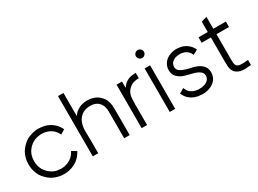

<svg xmlns="http://www.w3.org/2000/svg" viewBox="-36 -1329 2648 1971"><g transform="rotate(-30 1287.5 -344.0)"><path d="M313.5 18.6Q305.7 18.6 298.8 17.6Q291 17.6 283.2 17.6Q254.9 13.7 227.5 5.9Q201.2 -2 175.8 -15.6Q146.5 -33.2 123 -56.6Q98.6 -80.1 80.1 -108.4Q43.9 -171.9 43 -247.1Q43 -248 43 -250Q43 -322.3 77.1 -385.7Q94.7 -415 118.2 -438.5Q141.6 -462.9 170.9 -481.4Q191.4 -493.2 212.9 -500Q233.4 -507.8 252.9 -511.7Q285.2 -518.6 304.7 -518.6Q305.7 -518.6 306.6 -518.6Q327.1 -518.6 313.5 -518.6Q339.8 -517.6 364.3 -513.7Q388.7 -509.8 413.1 -501Q434.6 -492.2 453.1 -480.5Q471.7 -468.8 489.3 -453.1Q505.9 -437.5 518.6 -418.9Q531.2 -401.4 541 -379.9Q540 -378.9 538.1 -377.9Q537.1 -377 535.2 -377Q530.3 -374 525.4 -371.1Q520.5 -368.2 515.6 -365.2Q511.7 -363.3 508.8 -361.3Q505.9 -359.4 502 -357.4Q499 -355.5 495.1 -352.5Q491.2 -350.6 487.3 -348.6Q486.3 -350.6 485.4 -352.5Q484.4 -353.5 483.4 -355.5Q475.6 -372.1 464.8 -385.7Q454.1 -400.4 440.4 -412.1Q428.7 -421.9 415 -429.7Q402.3 -436.5 387.7 -442.4Q362.3 -451.2 341.8 -453.1Q321.3 -455.1 313.5 -455.1Q285.2 -454.1 259.8 -448.2Q234.4 -442.4 210 -428.7Q187.5 -415 168.9 -397.5Q151.4 -378.9 136.7 -357.4Q109.4 -308.6 109.4 -252Q108.4 -195.3 135.7 -145.5Q149.4 -123 167 -105.5Q184.6 -86.9 207 -73.2Q241.2 -52.7 271.5 -48.8Q301.8 -44.9 313.5 -44.9Q334 -44.9 352.5 -47.9Q371.1 -51.8 389.6 -58.6Q404.3 -64.5 417 -72.3Q430.7 -80.1 442.4 -88.9Q458 -102.5 469.7 -118.2Q481.4 -133.8 490.2 -151.4Q492.2 -150.4 494.1 -149.4Q495.1 -148.4 497.1 -147.5Q502 -144.5 507.8 -141.6Q512.7 -138.7 517.6 -135.7Q520.5 -133.8 524.4 -131.8Q527.3 -129.9 531.2 -127Q534.2 -125 538.1 -123Q542 -121.1 544.9 -119.1Q544.9 -117.2 543.9 -115.2Q543 -114.3 542 -112.3Q528.3 -88.9 512.7 -69.3Q496.1 -49.8 474.6 -33.2Q459 -22.5 443.4 -13.7Q427.7 -4.9 410.2 2Q394.5 6.8 371.1 12.7Q346.7 18.6 313.5 18.6Z M720.7 -432.6Q728.5 -444.3 737.3 -454.1Q747.1 -463.9 756.8 -473.6Q770.5 -484.4 785.2 -492.2Q799.8 -501 815.4 -506.8Q829.1 -510.7 841.8 -513.7Q855.5 -516.6 869.1 -517.6Q872.1 -517.6 874 -517.6Q877 -518.6 879.9 -518.6Q880.9 -518.6 884.8 -518.6Q889.6 -518.6 892.6 -518.6Q898.4 -518.6 905.3 -517.6Q911.1 -517.6 917 -517.6Q939.5 -514.6 960 -508.8Q980.5 -502.9 1000 -492.2Q1020.5 -480.5 1036.1 -463.9Q1052.7 -448.2 1065.4 -428.7Q1086.9 -389.6 1090.8 -349.6Q1093.8 -308.6 1093.8 -265.6Q1093.8 -239.3 1093.8 -212.9Q1093.8 -186.5 1093.8 -161.1Q1093.8 -135.7 1093.8 -111.3Q1093.8 -86.9 1093.8 -61.5Q1093.8 -44.9 1093.8 -27.3Q1093.8 -9.8 1093.8 7.8Q1091.8 7.8 1090.8 7.8Q1088.9 7.8 1086.9 7.8Q1081.1 7.8 1075.2 7.8Q1069.3 7.8 1063.5 7.8Q1059.6 7.8 1055.7 7.8Q1051.8 7.8 1047.9 7.8Q1043 7.8 1038.1 7.8Q1033.2 7.8 1028.3 7.8Q1028.3 5.9 1028.3 3.9Q1028.3 2 1028.3 0Q1028.3 -35.2 1028.3 -70.3Q1028.3 -106.4 1028.3 -141.6Q1028.3 -166 1028.3 -189.5Q1028.3 -213.9 1028.3 -238.3Q1028.3 -276.4 1028.3 -314.5Q1028.3 -353.5 1011.7 -388.7Q1003.9 -403.3 993.2 -415Q982.4 -426.8 968.8 -435.5Q942.4 -451.2 916 -453.1Q890.6 -455.1 888.7 -455.1Q865.2 -454.1 844.7 -450.2Q824.2 -445.3 803.7 -434.6Q785.2 -423.8 770.5 -408.2Q755.9 -393.6 745.1 -375Q717.8 -321.3 718.8 -257.8Q720.7 -194.3 720.7 -136.7Q720.7 -115.2 720.7 -94.7Q720.7 -73.2 720.7 -52.7Q720.7 -37.1 720.7 -22.5Q720.7 -7.8 720.7 7.8Q718.8 7.8 717.8 7.8Q715.8 7.8 713.9 7.8Q708 7.8 702.1 7.8Q696.3 7.8 690.4 7.8Q686.5 7.8 682.6 7.8Q678.7 7.8 674.8 7.8Q670.9 7.8 666 7.8Q661.1 7.8 656.2 7.8Q656.2 5.9 656.2 3.9Q656.2 2 656.2 0Q656.2 -80.1 656.2 -159.2Q656.2 -238.3 656.2 -318.4Q656.2 -373 656.2 -427.7Q656.2 -482.4 656.2 -537.1Q656.2 -579.1 656.2 -622.1Q656.2 -665 656.2 -707Q658.2 -707 660.2 -707Q662.1 -707 664.1 -707Q668.9 -707 674.8 -707Q680.7 -707 686.5 -707Q690.4 -707 694.3 -707Q698.2 -707 702.1 -707Q707 -707 711.9 -707Q716.8 -707 720.7 -707Q720.7 -706.1 720.7 -704.1Q720.7 -702.1 720.7 -700.2Q720.7 -666 720.7 -632.8Q720.7 -599.6 720.7 -565.4Q720.7 -543 720.7 -519.5Q720.7 -497.1 720.7 -473.6Q720.7 -465.8 720.7 -459Q720.7 -451.2 720.7 -443.4Q720.7 -440.4 720.7 -437.5Q720.7 -435.5 720.7 -432.6Z M1299.8 -432.6Q1306.6 -443.4 1315.4 -453.1Q1323.2 -462.9 1332 -471.7Q1342.8 -480.5 1354.5 -487.3Q1365.2 -494.1 1377.9 -500Q1399.4 -507.8 1421.9 -511.7Q1444.3 -514.6 1466.8 -514.6Q1466.8 -512.7 1466.8 -510.7Q1466.8 -508.8 1466.8 -506.8Q1466.8 -501 1466.8 -495.1Q1466.8 -489.3 1466.8 -483.4Q1466.8 -480.5 1466.8 -476.6Q1466.8 -472.7 1466.8 -468.8Q1466.8 -463.9 1466.8 -460Q1466.8 -456.1 1466.8 -451.2Q1464.8 -451.2 1463.9 -451.2Q1461.9 -451.2 1460 -451.2Q1436.5 -450.2 1416 -446.3Q1395.5 -441.4 1376 -430.7Q1359.4 -420.9 1346.7 -408.2Q1334 -396.5 1324.2 -380.9Q1304.7 -347.7 1302.7 -310.5Q1299.8 -274.4 1299.8 -237.3Q1299.8 -213.9 1299.8 -190.4Q1299.8 -167 1299.8 -143.6Q1299.8 -122.1 1299.8 -99.6Q1299.8 -77.1 1299.8 -55.7Q1299.8 -40 1299.8 -23.4Q1299.8 -7.8 1299.8 7.8Q1297.9 7.8 1296.9 7.8Q1294.9 7.8 1293 7.8Q1287.1 7.8 1281.2 7.8Q1275.4 7.8 1269.5 7.8Q1265.6 7.8 1261.7 7.8Q1257.8 7.8 1253.9 7.8Q1250 7.8 1245.1 7.8Q1240.2 7.8 1235.4 7.8Q1235.4 5.9 1235.4 3.9Q1235.4 2 1235.4 0Q1235.4 -56.6 1235.4 -113.3Q1235.4 -170.9 1235.4 -227.5Q1235.4 -266.6 1235.4 -305.7Q1235.4 -344.7 1235.4 -383.8Q1235.4 -414.1 1235.4 -445.3Q1235.4 -476.6 1235.4 -507.8Q1237.3 -507.8 1239.3 -507.8Q1241.2 -507.8 1243.2 -507.8Q1248 -507.8 1253.9 -507.8Q1259.8 -507.8 1265.6 -507.8Q1269.5 -507.8 1273.4 -507.8Q1277.3 -507.8 1281.2 -507.8Q1286.1 -507.8 1291 -507.8Q1295.9 -507.8 1299.8 -507.8Q1299.8 -505.9 1299.8 -503.9Q1299.8 -502 1299.8 -500Q1299.8 -489.3 1299.8 -477.5Q1299.8 -466.8 1299.8 -455.1Q1299.8 -450.2 1299.8 -445.3Q1299.8 -440.4 1299.8 -434.6Q1299.8 -434.6 1299.8 -433.6Q1299.8 -433.6 1299.8 -432.6Z M1600.6 -613.3Q1599.6 -613.3 1598.6 -613.3Q1596.7 -613.3 1595.7 -613.3Q1590.8 -614.3 1585.9 -616.2Q1582 -617.2 1577.1 -619.1Q1572.3 -623 1568.4 -626Q1564.5 -629.9 1560.5 -634.8Q1553.7 -646.5 1552.7 -660.2Q1552.7 -673.8 1559.6 -684.6Q1563.5 -689.5 1567.4 -693.4Q1571.3 -698.2 1576.2 -701.2Q1585.9 -706.1 1593.8 -707Q1602.5 -707 1600.6 -707Q1606.4 -707 1612.3 -706.1Q1618.2 -704.1 1624 -701.2Q1628.9 -698.2 1632.8 -694.3Q1637.7 -690.4 1640.6 -685.5Q1646.5 -676.8 1647.5 -667Q1648.4 -664.1 1648.4 -660.2Q1648.4 -654.3 1646.5 -647.5Q1645.5 -644.5 1644.5 -642.6Q1643.6 -639.6 1641.6 -636.7Q1639.6 -633.8 1637.7 -631.8Q1635.7 -628.9 1633.8 -627Q1633.8 -627 1633.8 -627Q1633.8 -627 1633.8 -627Q1630.9 -624 1627.9 -622.1Q1626 -620.1 1623 -619.1Q1620.1 -617.2 1617.2 -616.2Q1614.3 -615.2 1611.3 -614.3Q1606.4 -613.3 1603.5 -613.3Q1600.6 -613.3 1600.6 -613.3ZM1568.4 0Q1568.4 -17.6 1568.4 -36.1Q1568.4 -53.7 1568.4 -71.3Q1568.4 -110.4 1568.4 -149.4Q1568.4 -188.5 1568.4 -227.5Q1568.4 -266.6 1568.4 -305.7Q1568.4 -344.7 1568.4 -383.8Q1568.4 -414.1 1568.4 -445.3Q1568.4 -476.6 1568.4 -507.8Q1570.3 -507.8 1572.3 -507.8Q1574.2 -507.8 1575.2 -507.8Q1581.1 -507.8 1586.9 -507.8Q1592.8 -507.8 1598.6 -507.8Q1602.5 -507.8 1606.4 -507.8Q1610.4 -507.8 1614.3 -507.8Q1619.1 -507.8 1624 -507.8Q1627.9 -507.8 1632.8 -507.8Q1632.8 -505.9 1632.8 -503.9Q1632.8 -502 1632.8 -500Q1632.8 -443.4 1632.8 -386.7Q1632.8 -329.1 1632.8 -272.5Q1632.8 -233.4 1632.8 -194.3Q1632.8 -155.3 1632.8 -116.2Q1632.8 -85.9 1632.8 -54.7Q1632.8 -23.4 1632.8 7.8Q1630.9 7.8 1628.9 7.8Q1627.9 7.8 1626 7.8Q1620.1 7.8 1614.3 7.8Q1608.4 7.8 1602.5 7.8Q1598.6 7.8 1594.7 7.8Q1590.8 7.8 1586.9 7.8Q1582 7.8 1578.1 7.8Q1573.2 7.8 1568.4 7.8Q1568.4 5.9 1568.4 3.9Q1568.4 2 1568.4 0Z M1950.2 -518.6Q1970.7 -517.6 1990.2 -514.6Q2009.8 -511.7 2029.3 -504.9Q2045.9 -498 2059.6 -489.3Q2074.2 -480.5 2086.9 -468.8Q2101.6 -455.1 2111.3 -440.4Q2122.1 -425.8 2129.9 -408.2Q2127.9 -407.2 2127 -406.2Q2125 -405.3 2124 -404.3Q2119.1 -401.4 2114.3 -398.4Q2108.4 -395.5 2103.5 -392.6Q2100.6 -390.6 2096.7 -388.7Q2093.8 -386.7 2089.8 -385.7Q2085.9 -382.8 2082 -380.9Q2078.1 -378.9 2074.2 -376Q2074.2 -376 2074.2 -376Q2073.2 -378.9 2071.3 -383.8Q2065.4 -396.5 2058.6 -407.2Q2050.8 -417 2041 -425.8Q2032.2 -432.6 2023.4 -437.5Q2014.6 -442.4 2004.9 -446.3Q1980.5 -454.1 1961.9 -455.1Q1943.4 -455.1 1950.2 -455.1Q1934.6 -455.1 1919.9 -452.1Q1905.3 -450.2 1890.6 -444.3Q1879.9 -438.5 1870.1 -431.6Q1860.4 -424.8 1852.5 -415Q1844.7 -404.3 1840.8 -391.6Q1837.9 -378.9 1837.9 -369.1Q1837.9 -367.2 1837.9 -365.2Q1837.9 -363.3 1837.9 -361.3Q1838.9 -352.5 1841.8 -344.7Q1845.7 -336.9 1850.6 -331.1Q1859.4 -320.3 1870.1 -314.5Q1880.9 -307.6 1892.6 -301.8Q1922.9 -289.1 1956.1 -281.2Q1988.3 -274.4 2020.5 -265.6Q2029.3 -262.7 2038.1 -259.8Q2046.9 -256.8 2055.7 -252.9Q2077.1 -243.2 2096.7 -227.5Q2116.2 -211.9 2127.9 -189.5Q2130.9 -182.6 2133.8 -175.8Q2135.7 -168.9 2137.7 -162.1Q2140.6 -146.5 2140.6 -131.8Q2140.6 -118.2 2137.7 -104.5Q2132.8 -76.2 2116.2 -51.8Q2102.5 -35.2 2086.9 -22.5Q2071.3 -9.8 2051.8 -1Q2018.6 13.7 1988.3 16.6Q1958 18.6 1954.1 18.6Q1930.7 17.6 1907.2 14.6Q1884.8 10.7 1862.3 2.9Q1844.7 -3.9 1830.1 -12.7Q1814.5 -22.5 1800.8 -34.2Q1785.2 -48.8 1773.4 -66.4Q1762.7 -83 1754.9 -103.5Q1755.9 -104.5 1757.8 -104.5Q1758.8 -105.5 1760.7 -106.4Q1765.6 -109.4 1770.5 -112.3Q1776.4 -115.2 1781.2 -118.2Q1784.2 -120.1 1788.1 -122.1Q1791 -125 1794.9 -127Q1798.8 -128.9 1802.7 -130.9Q1806.6 -133.8 1810.5 -135.7Q1811.5 -135.7 1811.5 -135.7Q1812.5 -132.8 1814.5 -127Q1819.3 -114.3 1826.2 -103.5Q1833 -91.8 1843.8 -82Q1853.5 -73.2 1864.3 -67.4Q1874 -60.5 1886.7 -55.7Q1898.4 -51.8 1910.2 -48.8Q1922.9 -45.9 1934.6 -44.9Q1937.5 -44.9 1939.5 -44.9Q1941.4 -44.9 1944.3 -44.9Q1945.3 -44.9 1949.2 -44.9Q1953.1 -44.9 1954.1 -44.9Q1970.7 -44.9 1986.3 -46.9Q2002 -49.8 2017.6 -54.7Q2029.3 -59.6 2040 -66.4Q2049.8 -72.3 2058.6 -82Q2074.2 -100.6 2076.2 -126Q2077.1 -151.4 2062.5 -170.9Q2054.7 -178.7 2045.9 -184.6Q2037.1 -191.4 2027.3 -196.3Q2010.7 -204.1 1999 -208Q1987.3 -211.9 1974.6 -214.8Q1954.1 -219.7 1933.6 -225.6Q1913.1 -230.5 1892.6 -236.3Q1883.8 -239.3 1874 -242.2Q1865.2 -245.1 1856.4 -249Q1832 -260.7 1819.3 -272.5Q1806.6 -283.2 1805.7 -283.2Q1799.8 -290 1794.9 -296.9Q1790 -303.7 1785.2 -311.5Q1782.2 -318.4 1780.3 -325.2Q1777.3 -331.1 1775.4 -338.9Q1770.5 -368.2 1775.4 -395.5Q1781.2 -423.8 1797.9 -448.2Q1808.6 -463.9 1823.2 -475.6Q1836.9 -487.3 1853.5 -496.1Q1872.1 -505.9 1891.6 -510.7Q1911.1 -515.6 1932.6 -517.6Q1935.5 -517.6 1942.4 -518.6Q1950.2 -518.6 1950.2 -518.6Z M2382.8 -507.8Q2397.5 -507.8 2413.1 -507.8Q2427.7 -507.8 2442.4 -507.8Q2454.1 -507.8 2465.8 -507.8Q2477.5 -507.8 2489.3 -507.8Q2500 -507.8 2510.7 -507.8Q2521.5 -507.8 2531.2 -507.8Q2531.2 -505.9 2531.2 -503.9Q2531.2 -502 2531.2 -500Q2531.2 -494.1 2531.2 -489.3Q2531.2 -483.4 2531.2 -477.5Q2531.2 -473.6 2531.2 -469.7Q2531.2 -465.8 2531.2 -462.9Q2531.2 -458 2531.2 -453.1Q2531.2 -448.2 2531.2 -443.4Q2529.3 -443.4 2528.3 -443.4Q2526.4 -443.4 2524.4 -443.4Q2518.6 -443.4 2513.7 -443.4Q2507.8 -443.4 2502.9 -443.4Q2491.2 -443.4 2479.5 -443.4Q2467.8 -443.4 2456.1 -443.4Q2444.3 -443.4 2432.6 -443.4Q2421.9 -443.4 2410.2 -443.4Q2403.3 -443.4 2396.5 -443.4Q2389.6 -443.4 2382.8 -443.4Q2382.8 -408.2 2382.8 -373Q2382.8 -337.9 2382.8 -302.7Q2382.8 -278.3 2382.8 -252.9Q2382.8 -227.5 2382.8 -202.1Q2382.8 -182.6 2382.8 -164.1Q2382.8 -144.5 2382.8 -126Q2382.8 -114.3 2383.8 -103.5Q2385.7 -91.8 2389.6 -81.1Q2392.6 -75.2 2396.5 -69.3Q2400.4 -64.5 2405.3 -60.5Q2420.9 -50.8 2438.5 -49.8Q2456.1 -48.8 2473.6 -48.8Q2480.5 -49.8 2487.3 -49.8Q2494.1 -49.8 2501 -50.8Q2508.8 -50.8 2516.6 -51.8Q2523.4 -52.7 2531.2 -53.7Q2531.2 -50.8 2531.2 -48.8Q2531.2 -46.9 2531.2 -44.9Q2531.2 -40 2531.2 -34.2Q2531.2 -28.3 2531.2 -23.4Q2531.2 -19.5 2531.2 -15.6Q2531.2 -12.7 2531.2 -8.8Q2531.2 -4.9 2531.2 -1Q2531.2 2.9 2531.2 6.8Q2530.3 6.8 2528.3 6.8Q2526.4 6.8 2525.4 7.8Q2495.1 10.7 2465.8 11.7Q2460.9 12.7 2457 12.7Q2431.6 12.7 2406.2 6.8Q2389.6 2 2374 -5.9Q2359.4 -13.7 2346.7 -26.4Q2320.3 -57.6 2318.4 -96.7Q2316.4 -135.7 2316.4 -173.8Q2316.4 -201.2 2316.4 -228.5Q2316.4 -255.9 2316.4 -283.2Q2316.4 -308.6 2316.4 -335Q2316.4 -360.4 2316.4 -386.7Q2316.4 -400.4 2316.4 -415Q2316.4 -429.7 2316.4 -443.4Q2305.7 -443.4 2294.9 -443.4Q2285.2 -443.4 2274.4 -443.4Q2265.6 -443.4 2256.8 -443.4Q2248 -443.4 2240.2 -443.4Q2231.4 -443.4 2223.6 -443.4Q2214.8 -443.4 2207 -443.4Q2207 -445.3 2207 -447.3Q2207 -449.2 2207 -451.2Q2207 -457 2207 -461.9Q2207 -467.8 2207 -473.6Q2207 -477.5 2207 -480.5Q2207 -484.4 2207 -488.3Q2207 -493.2 2207 -498Q2207 -502.9 2207 -507.8Q2208 -507.8 2210 -507.8Q2211.9 -507.8 2213.9 -507.8Q2226.6 -507.8 2239.3 -507.8Q2252 -507.8 2263.7 -507.8Q2272.5 -507.8 2281.2 -507.8Q2290 -507.8 2298.8 -507.8Q2302.7 -507.8 2307.6 -507.8Q2312.5 -507.8 2316.4 -507.8Q2316.4 -519.5 2316.4 -532.2Q2316.4 -544.9 2316.4 -556.6Q2316.4 -566.4 2316.4 -576.2Q2316.4 -585.9 2316.4 -595.7Q2316.4 -604.5 2316.4 -613.3Q2316.4 -622.1 2316.4 -630.9Q2318.4 -630.9 2319.3 -631.8Q2320.3 -631.8 2322.3 -631.8Q2328.1 -633.8 2334 -635.7Q2339.8 -637.7 2344.7 -638.7Q2349.6 -640.6 2353.5 -641.6Q2357.4 -642.6 2361.3 -643.6Q2366.2 -645.5 2371.1 -646.5Q2377 -648.4 2381.8 -649.4Q2381.8 -649.4 2381.8 -649.4Q2382.8 -649.4 2382.8 -649.4Q2382.8 -646.5 2382.8 -644.5Q2382.8 -642.6 2382.8 -639.6Q2382.8 -624 2382.8 -608.4Q2382.8 -591.8 2382.8 -576.2Q2382.8 -565.4 2382.8 -554.7Q2382.8 -543.9 2382.8 -532.2Q2382.8 -529.3 2382.8 -525.4Q2382.8 -521.5 2382.8 -518.6Q2382.8 -515.6 2382.8 -512.7Q2382.8 -509.8 2382.8 -507.8Z"/></g></svg>

Font: LeFont
Style: Light
Weight: 300
Designer: Leryon MEDIA
Version: Version 1.0